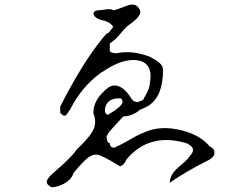

<svg xmlns="http://www.w3.org/2000/svg" viewBox="-20 -743 1040 829"><path d="M233 60Q199 70 196 61Q173 48 187 29Q189 27 196 17Q203 10 213 1Q223 -8 236 -19Q292 -69 311 -97Q316 -103 328 -114Q376 -161 387 -192Q396 -223 383 -255Q383 -314 444 -362Q447 -364 449.5 -366Q452 -368 454 -369Q498 -389 541 -327Q556 -299 577 -303Q586 -306 598 -312Q600 -316 602.5 -321Q605 -326 609 -332Q627 -364 627 -384Q645 -482 556 -484Q497 -484 423 -433Q420 -432 417 -430Q414 -428 412 -426Q372 -397 339.5 -357.5Q307 -318 282 -269Q277 -264 273 -256Q264 -240 254 -244Q247 -249 240 -255V-283Q337 -474 427 -583Q431 -587 434 -590.5Q437 -594 440 -598Q448 -598 457 -612Q465 -623 469 -627Q455 -649 421 -656Q393 -662 385 -679Q384 -681 384 -682Q384 -683 383 -684Q385 -699 412 -699Q414 -699 418 -699.5Q422 -700 428 -701Q458 -707 469 -699Q480 -699 522 -716Q561 -733 577 -711Q579 -708 581 -705Q583 -702 584 -699Q594 -678 547 -643Q538 -636 533 -632.5Q528 -629 526 -627Q517 -618 502 -600Q475 -567 454 -556V-526Q455 -513 484 -513Q545 -527 622 -500Q624 -499 625 -499Q626 -499 627 -498Q672 -475 680 -457Q684 -450 684 -441Q684 -328 622 -287Q605 -277 584 -269Q554 -242 512 -240Q486 -212 469.5 -194Q453 -176 447 -167Q445 -163 443.5 -160Q442 -157 440 -154Q441 -126 454 -125Q454 -110 467 -106Q476 -103 484 -111Q493 -114 511 -123.5Q529 -133 556 -149Q568 -156 578.5 -161Q589 -166 598 -169Q671 -205 769 -179Q847 -158 885 -111Q913 -98 904 -73Q897 -61 885 -54Q827 -25 784 0.5Q741 26 713 46Q713 11 751 -21Q770 -37 781.5 -48Q793 -59 797 -65Q799 -69 799 -69Q829 -99 797 -118Q792 -122 784 -125Q627 -171 530 -59Q529 -57 526 -54Q520 -41 513 -34Q507 -28 502 -26L498 -25Q422 -72 401 -75Q373 -79 340 -44Q333 -37 322.5 -25.5Q312 -14 298 3Q286 42 233 60ZM440 -250Q443 -247 447 -248Q505 -282 509 -301Q509 -311 503 -318Q449 -322 436 -284Q428 -260 440 -250Z"/></svg>

Font: New Tegomin
Style: Regular
Weight: 400
Designer: Kyosuke Nagai
Version: Version 1.000